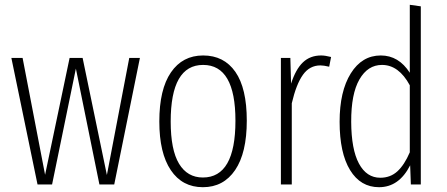

<svg xmlns="http://www.w3.org/2000/svg" viewBox="-20 -761 1842 792"><path d="M557.1 -522 451.2 0H390.1L293 -478L194.8 0H134.8L26.9 -522H73.2L166 -40L267.1 -522H320.8L420.9 -39.1L513.2 -522Z M817.9 -532.2Q903.8 -532.2 950.9 -464.6Q998 -397 998 -263.2Q998 -130.4 950 -59.6Q901.9 11.2 816.9 11.2Q731.9 11.2 684.6 -59.1Q637.2 -129.4 637.2 -259.8Q637.2 -392.6 685.1 -462.4Q732.9 -532.2 817.9 -532.2ZM817.9 -493.2Q684.1 -493.2 684.1 -259.8Q684.1 -142.6 718.5 -85.7Q752.9 -28.8 816.9 -28.8Q951.2 -28.8 951.2 -263.2Q951.2 -493.2 817.9 -493.2Z M1304.7 -532.2Q1321.3 -532.2 1345.7 -525.9L1337.9 -485.8Q1315.4 -491.2 1301.8 -491.2Q1257.3 -491.2 1229.7 -452.6Q1202.1 -414.1 1183.6 -335V0H1138.7V-522H1177.7L1180.7 -416Q1199.7 -475.1 1229.5 -503.7Q1259.3 -532.2 1304.7 -532.2Z M1670.4 -741.2 1715.8 -734.9V0H1674.8L1671.9 -79.1Q1626 11.2 1543.5 11.2Q1467.3 11.2 1424.1 -59.3Q1380.9 -129.9 1380.9 -258.8Q1380.9 -384.3 1427 -458.3Q1473.1 -532.2 1550.8 -532.2Q1624.5 -532.2 1670.4 -460.9ZM1548.8 -27.8Q1590.3 -27.8 1619.4 -54.4Q1648.4 -81.1 1670.4 -132.8V-409.2Q1625 -493.2 1555.7 -493.2Q1497.1 -493.2 1462.6 -433.3Q1428.2 -373.5 1428.7 -258.8Q1429.2 -144.5 1460.7 -86.2Q1492.2 -27.8 1548.8 -27.8Z"/></svg>

Font: Fira Sans Compressed ExtraLight
Style: Regular
Weight: 250
Width: 1
Designer: Carrois Corporate & Edenspiekermann AG
Foundry: Carrois Corporate GbR & Edenspiekermann AG
Version: Version 4.203;PS 004.203;hotconv 1.0.88;makeotf.lib2.5.64775